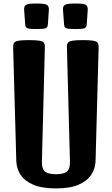

<svg xmlns="http://www.w3.org/2000/svg" viewBox="-20 -1050 626 1076"><path d="M293.5 5.9Q214.8 5.9 166 -15.1Q117.2 -36.1 94.7 -71.3Q72.3 -106.4 71.3 -148.9L53.7 -784.7Q53.2 -801.8 59.3 -810.3Q65.4 -818.8 84.7 -822Q104 -825.2 142.6 -825.2Q181.2 -825.2 200.4 -822Q219.7 -818.8 225.8 -810.3Q231.9 -801.8 231.4 -784.7L214.8 -144.5Q213.9 -103.5 232.2 -88.6Q250.5 -73.7 293.5 -73.7Q336.9 -73.7 355 -88.6Q373 -103.5 372.1 -144.5L355 -784.7Q354.5 -801.8 360.6 -810.3Q366.7 -818.8 386 -822Q405.3 -825.2 443.8 -825.2Q482.4 -825.2 501.7 -822Q521 -818.8 527.1 -810.3Q533.2 -801.8 532.7 -784.7L515.6 -148.9Q514.6 -106.4 491.9 -71.3Q469.2 -36.1 420.9 -15.1Q372.6 5.9 293.5 5.9ZM402.3 -887.2Q361.3 -887.2 350.6 -892.1Q339.8 -897 338.9 -915L333 -994.6Q331.5 -1015.6 343.8 -1022.9Q356 -1030.3 402.3 -1030.3Q448.7 -1030.3 460.7 -1022.9Q472.7 -1015.6 471.7 -994.6L466.3 -915Q465.3 -897 454.3 -892.1Q443.4 -887.2 402.3 -887.2ZM184.6 -887.2Q143.6 -887.2 132.8 -892.1Q122.1 -897 121.1 -915L115.2 -994.6Q113.8 -1015.6 126 -1022.9Q138.2 -1030.3 184.6 -1030.3Q231 -1030.3 242.9 -1022.9Q254.9 -1015.6 253.9 -994.6L248.5 -915Q247.6 -897 236.6 -892.1Q225.6 -887.2 184.6 -887.2Z"/></svg>

Font: Denk One
Style: Regular
Weight: 400
Designer: Irina Smirnova, Eben Sorkin
Foundry: Sorkin Type Co.f
Version: Version 1.004; ttfautohint (v1.8.4.7-5d5b);gftools[0.9.23]